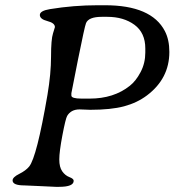

<svg xmlns="http://www.w3.org/2000/svg" viewBox="-20 -704 663 729"><path d="M251 -350.1V-341.3Q251 -329.6 289.6 -329.6H320.3Q412.1 -329.6 473.1 -378.4Q496.1 -396.5 513.9 -430.4Q531.7 -464.4 531.7 -504.4V-520Q531.7 -579.6 490.5 -609.9Q449.2 -640.1 387.2 -640.1H366.7Q316.4 -640.1 306.6 -616.2Q301.3 -603 276.1 -477.5Q251 -352.1 251 -350.1ZM27.8 -19Q27.8 -31.2 53 -43.7Q78.1 -56.2 90.8 -71.8Q119.6 -107.4 160.2 -343.8Q173.8 -424.3 173.8 -489.3Q173.8 -554.2 181.2 -577.1Q188.5 -600.1 188.5 -601.1Q188.5 -616.7 159.9 -624Q131.3 -631.3 131.3 -647.2Q131.3 -663.1 169.9 -669.4Q259.8 -684.1 351.6 -684.1H378.4Q555.2 -684.1 606 -585.9Q623 -553.2 623 -506.8Q623 -405.8 538.1 -341.8Q500.5 -313.5 450.9 -300.3Q401.4 -287.1 322.8 -287.1L282.2 -288.6Q249.5 -288.6 234.9 -263.7Q229 -253.4 217 -190.7Q205.1 -127.9 205.1 -98.6Q205.1 -69.3 216.3 -53.5Q227.5 -37.6 243.7 -31.5Q259.8 -25.4 259.8 -17.6Q259.8 5.4 204.6 5.4H191.4Q180.2 5.4 127.4 2.4L72.8 0Q27.8 0 27.8 -19Z"/></svg>

Font: Averia Serif Libre Light
Style: Italic
Weight: 300
Italic angle: -8.5°
Version: Version 1.002